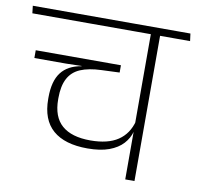

<svg xmlns="http://www.w3.org/2000/svg" viewBox="-91 -703 797 778"><g transform="rotate(10 308.0 -314.0)"><path d="M511.5 -607.5H473.5V0H511.5ZM410.5 -597.5H635L631 -628H406.5ZM-14 -597.5H584.5L580.5 -628H-17.5ZM376 -452.5H25.5V-420.5H155.5L241 -422.5H376ZM300.5 -97Q353.5 -97 389.2 -110.2Q425 -123.5 445.8 -146.2Q466.5 -169 474 -197H477.5L475.5 -240.5Q461.5 -186.5 420 -158.8Q378.5 -131 306.5 -131Q229 -131 189.2 -165.8Q149.5 -200.5 149.5 -272.5V-277.5Q149.5 -327.5 165.8 -358.2Q182 -389 215.5 -403.2Q249 -417.5 301.5 -419.5L376 -422.5V-433H220V-421Q164 -412 136.8 -376.2Q109.5 -340.5 109.5 -273V-267Q109.5 -181.5 158.2 -139.2Q207 -97 300.5 -97Z"/></g></svg>

Font: Anek Devanagari Medium ExtraLight
Style: Regular
Weight: 250
Version: Version 1.003